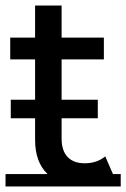

<svg xmlns="http://www.w3.org/2000/svg" viewBox="-22 -666 457 695"><path d="M273 6Q193 6 149 -37Q105 -80 105 -160V-646H201V-164Q201 -121 222.5 -98Q244 -75 285 -75Q329 -75 359 -100L389 -31Q367 -12 336.5 -3Q306 6 273 6ZM-2 9V-36H415V9ZM15 -451V-530H354V-451ZM17 -238V-305H332V-238Z"/></svg>

Font: Montserrat Underline Thin Medium
Style: Regular
Weight: 500
Version: Version 9.000